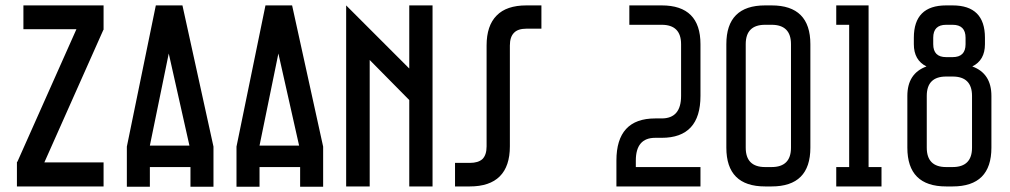

<svg xmlns="http://www.w3.org/2000/svg" viewBox="-20 -704 3812 725"><path d="M371.1 -592.8Q371.1 -623 371.1 -683.6Q270.5 -683.6 68.4 -683.6Q68.4 -653.3 68.4 -593.8Q134.8 -593.8 268.6 -593.8Q194.3 -426.8 45.9 -93.8Q44.9 -92.8 43.9 -91.8Q43.9 -61.5 43.9 0Q153.3 0 371.1 0Q371.1 -30.3 371.1 -90.8Q296.9 -90.8 147.5 -90.8Q221.7 -256.8 370.1 -590.8Q371.1 -590.8 371.1 -592.8Z M699.2 1Q699.2 -24.4 699.2 -73.2Q648.4 -73.2 545.9 -73.2Q545.9 -48.8 545.9 1Q516.6 1 459 1Q459 -11.7 459 -27.3Q459 -75.2 459 -150.4Q495.1 -328.1 568.4 -683.6Q601.6 -683.6 668.9 -683.6Q708 -505.9 786.1 -150.4Q786.1 -100.6 786.1 1Q756.8 1 699.2 1ZM695.3 -154.3Q668.9 -270.5 617.2 -502Q593.8 -385.7 545.9 -154.3Q595.7 -154.3 695.3 -154.3Z M1113.3 1Q1113.3 -24.4 1113.3 -73.2Q1062.5 -73.2 960 -73.2Q960 -48.8 960 1Q930.7 1 873 1Q873 -11.7 873 -27.3Q873 -75.2 873 -150.4Q909.2 -328.1 982.4 -683.6Q1015.6 -683.6 1083 -683.6Q1122.1 -505.9 1200.2 -150.4Q1200.2 -100.6 1200.2 1Q1170.9 1 1113.3 1ZM1109.4 -154.3Q1083 -270.5 1031.2 -502Q1007.8 -385.7 960 -154.3Q1009.8 -154.3 1109.4 -154.3Z M1525.4 -683.6Q1525.4 -604.5 1525.4 -445.3Q1446.3 -524.4 1287.1 -683.6Q1287.1 -645.5 1287.1 -569.3Q1287.1 -521.5 1287.1 -461.9Q1287.1 -284.2 1287.1 0Q1317.4 0 1376 0Q1376 -159.2 1376 -477.5Q1425.8 -426.8 1525.4 -326.2Q1525.4 -217.8 1525.4 0Q1554.7 0 1613.3 0Q1613.3 -228.5 1613.3 -683.6Q1584 -683.6 1525.4 -683.6Z M2024.4 -683.6Q2024.4 -654.3 2024.4 -595.7Q2005.9 -595.7 1967.8 -595.7Q1935.5 -595.7 1920.9 -580.1Q1905.3 -564.5 1905.3 -532.2Q1905.3 -405.3 1905.3 -151.4Q1905.3 -76.2 1867.2 -38.1Q1829.1 0 1753.9 0Q1735.4 0 1698.2 0Q1698.2 -14.6 1698.2 -37.1Q1698.2 -59.6 1698.2 -88.9Q1716.8 -88.9 1753.9 -88.9Q1786.1 -88.9 1801.8 -103.5Q1817.4 -119.1 1817.4 -151.4Q1817.4 -278.3 1817.4 -532.2Q1817.4 -607.4 1855.5 -645.5Q1892.6 -683.6 1967.8 -683.6Q1986.3 -683.6 2024.4 -683.6Z M2478.5 -683.6Q2625 -683.6 2625 -537.1Q2625 -471.7 2625 -341.8Q2625 -183.6 2478.5 -183.6Q2470.7 -183.6 2454.1 -183.6Q2380.9 -183.6 2380.9 -97.7Q2380.9 -89.8 2380.9 -73.2Q2441.4 -73.2 2625 -73.2Q2625 -54.7 2625 0Q2545.9 0 2307.6 0Q2307.6 -4.9 2307.6 -18.6Q2307.6 -38.1 2307.6 -97.7Q2307.6 -256.8 2454.1 -256.8Q2461.9 -256.8 2478.5 -256.8Q2551.8 -256.8 2551.8 -341.8Q2551.8 -407.2 2551.8 -537.1Q2551.8 -610.4 2478.5 -610.4Q2437.5 -610.4 2356.4 -610.4Q2356.4 -628.9 2356.4 -683.6Q2386.7 -683.6 2478.5 -683.6Z M2893.6 -683.6Q3040 -683.6 3040 -537.1Q3040 -407.2 3040 -146.5Q3040 0 2893.6 0Q2885.7 0 2869.1 0Q2722.7 0 2722.7 -146.5Q2722.7 -192.4 2722.7 -284.2Q2722.7 -300.8 2722.7 -324.2Q2722.7 -395.5 2722.7 -537.1Q2722.7 -683.6 2869.1 -683.6Q2877 -683.6 2893.6 -683.6ZM2893.6 -73.2Q2966.8 -73.2 2966.8 -146.5Q2966.8 -276.4 2966.8 -537.1Q2966.8 -610.4 2893.6 -610.4Q2885.7 -610.4 2869.1 -610.4Q2795.9 -610.4 2795.9 -537.1Q2795.9 -407.2 2795.9 -146.5Q2795.9 -73.2 2869.1 -73.2Q2877 -73.2 2893.6 -73.2Z M3259.8 -683.6Q3259.8 -531.2 3259.8 -73.2Q3272.5 -73.2 3308.6 -73.2Q3308.6 -54.7 3308.6 0Q3265.6 0 3137.7 0Q3137.7 -18.6 3137.7 -73.2Q3149.4 -73.2 3186.5 -73.2Q3186.5 -208 3186.5 -610.4Q3173.8 -610.4 3137.7 -610.4Q3137.7 -628.9 3137.7 -683.6Q3168 -683.6 3259.8 -683.6Z M3552.7 0Q3406.2 0 3406.2 -146.5Q3406.2 -170.9 3406.2 -219.7Q3406.2 -227.5 3406.2 -239.3Q3406.2 -273.4 3406.2 -341.8Q3406.2 -426.8 3478.5 -453.1Q3430.7 -476.6 3430.7 -537.1Q3430.7 -544.9 3430.7 -561.5Q3430.7 -683.6 3552.7 -683.6Q3560.5 -683.6 3577.1 -683.6Q3699.2 -683.6 3699.2 -561.5Q3699.2 -553.7 3699.2 -537.1Q3699.2 -476.6 3651.4 -453.1Q3723.6 -426.8 3723.6 -341.8Q3723.6 -276.4 3723.6 -146.5Q3723.6 0 3577.1 0Q3569.3 0 3552.7 0ZM3577.1 -73.2Q3650.4 -73.2 3650.4 -146.5Q3650.4 -211.9 3650.4 -341.8Q3650.4 -415 3577.1 -415Q3569.3 -415 3552.7 -415Q3479.5 -415 3479.5 -341.8Q3479.5 -276.4 3479.5 -146.5Q3479.5 -73.2 3552.7 -73.2Q3560.5 -73.2 3577.1 -73.2ZM3577.1 -488.3Q3626 -488.3 3626 -537.1Q3626 -544.9 3626 -561.5Q3626 -610.4 3577.1 -610.4Q3569.3 -610.4 3552.7 -610.4Q3503.9 -610.4 3503.9 -561.5Q3503.9 -553.7 3503.9 -537.1Q3503.9 -488.3 3552.7 -488.3Q3560.5 -488.3 3577.1 -488.3Z"/></svg>

Font: ZAANS 2018
Style: Regular
Weight: 400
Designer: Counter Creatives
Version: Version 1.0 - 24-01-18